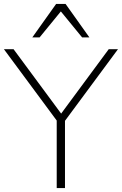

<svg xmlns="http://www.w3.org/2000/svg" viewBox="-21 -955 619 975"><path d="M267 0V-367L278 -328L-1 -705H48L297 -368H282L531 -705H578L299 -328L309 -367V0ZM143 -765 264 -935H312L433 -765H396L288 -897L180 -765Z"/></svg>

Font: Nunito Sans 12pt ExtraLight 12pt ExtraLight
Style: Regular
Weight: 250
Version: Version 3.101;gftools[0.9.27]